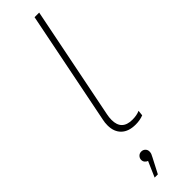

<svg xmlns="http://www.w3.org/2000/svg" viewBox="-340 -726 970 970"><g transform="rotate(-45 145.0 -241.0)"><path d="M81 -95Q81 -115 85 -132L207 -742H240L119 -137Q115 -118 115 -100Q115 -26 191 -26Q222 -26 244 -36L241 -7Q216 3 185 3Q135 3 108 -23Q81 -49 81 -95ZM138 148Q138 157 135.5 163.5Q133 170 127 181L86 260H63L99 177Q90 174 84 166.5Q78 159 78 149Q78 137 86.5 128Q95 119 108 119Q121 119 129.5 127.5Q138 136 138 148Z"/></g></svg>

Font: Montserrat Alternates ExLight
Style: Italic
Weight: 275
Italic angle: -11.3°
Designer: Julieta Ulanovsky
Foundry: Julieta Ulanovsky
Version: Version 7.200